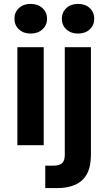

<svg xmlns="http://www.w3.org/2000/svg" viewBox="-20 -744 555 984"><path d="M69 0V-502H204V0ZM137 -572Q100 -572 77 -593.5Q54 -615 54 -648Q54 -681 77 -702.5Q100 -724 137 -724Q174 -724 197.5 -702.5Q221 -681 221 -648Q221 -615 197.5 -593.5Q174 -572 137 -572ZM212 220V105H252Q285 105 298.5 92Q312 79 312 50V-502H446V49Q446 111 425 148.5Q404 186 365 203Q326 220 273 220ZM380 -572Q343 -572 320 -593.5Q297 -615 297 -648Q297 -681 320 -702.5Q343 -724 380 -724Q417 -724 440 -702.5Q463 -681 463 -648Q463 -615 440 -593.5Q417 -572 380 -572Z"/></svg>

Font: DM Sans 16pt
Style: Bold
Weight: 700
Version: Version 4.004;gftools[0.9.30]